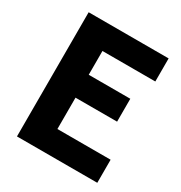

<svg xmlns="http://www.w3.org/2000/svg" viewBox="-166 -825 890 944"><g transform="rotate(30 279.0 -352.5)"><path d="M65 0V-705H519V-574H149L219 -662V-42L149 -131H521V0ZM166 -309V-439H455V-309Z"/></g></svg>

Font: TikTok Sans 24pt
Style: Bold
Weight: 700
Version: Version 4.000